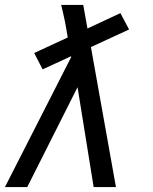

<svg xmlns="http://www.w3.org/2000/svg" viewBox="-21 -755 617 775"><path d="M-1 0H89L292 -403L357 0H447L346 -565L500 -636L465 -702L332 -640L315 -735H226Q234 -703 240.5 -671Q247 -639 252 -606L253 -604L117 -541L151 -475L266 -528V-524L183 -361Z"/></svg>

Font: Iosevka Sparkle Oblique
Style: Regular
Weight: 400
Italic angle: -9°
Designer: Belleve Invis
Foundry: Belleve Invis
Version: Version 4.5.0; ttfautohint (v1.8.3)